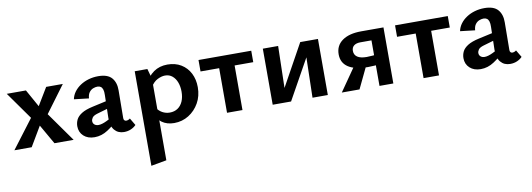

<svg xmlns="http://www.w3.org/2000/svg" viewBox="-57 -782 3936 1420"><g transform="rotate(-10 1911.5 -71.5)"><path d="M8 0 171 -215 25 -421H169L242 -290L321 -421H446L297 -220L453 0H309L225 -147L138 0Z M831 8Q786 8 759.5 -23.5Q733 -55 734 -116L738 -286Q739 -312 734 -327.5Q729 -343 719 -350Q709 -357 694 -357Q679 -357 662 -350.5Q645 -344 632.5 -327.5Q620 -311 618 -282L507 -295Q513 -325 531.5 -350Q550 -375 578 -393.5Q606 -412 640.5 -422Q675 -432 713 -432Q784 -432 814.5 -396.5Q845 -361 844 -302L842 -94Q842 -83 847.5 -77.5Q853 -72 861 -72Q869 -72 876.5 -75Q884 -78 890 -83L922 -29Q907 -13 883.5 -2.5Q860 8 831 8ZM610 8Q559 8 528 -20.5Q497 -49 497 -94Q497 -120 508.5 -143.5Q520 -167 550 -186Q580 -205 635 -217L798 -253L803 -202L662 -161Q631 -152 621.5 -138.5Q612 -125 612 -112Q612 -96 623.5 -86Q635 -76 654 -76Q679 -76 716 -94Q753 -112 799 -136L801 -97Q757 -54 710 -23Q663 8 610 8Z M1208 7Q1153 7 1115.5 -20.5Q1078 -48 1062 -97L1090 -132Q1107 -104 1133 -89.5Q1159 -75 1189 -75Q1224 -75 1249 -92Q1274 -109 1287.5 -140Q1301 -171 1301 -213Q1301 -251 1289.5 -282Q1278 -313 1255.5 -332Q1233 -351 1201 -351Q1175 -351 1144.5 -336Q1114 -321 1091 -283L1051 -304Q1085 -367 1128.5 -397.5Q1172 -428 1232 -428Q1291 -428 1334.5 -401.5Q1378 -375 1401.5 -329Q1425 -283 1425 -224Q1425 -158 1395.5 -106Q1366 -54 1317 -23.5Q1268 7 1208 7ZM986 289V-421H1081L1102 -346V268Z M1605 0V-421H1721V0ZM1465 -335V-421H1861V-335Z M2247 0 2257 -421H2362V0ZM1948 0V-421H2063L2053 0ZM2024 0V-50L2229 -421H2291V-368L2086 0Z M2750 0V-342H2667Q2636 -342 2618.5 -328.5Q2601 -315 2601 -289Q2601 -259 2624.5 -243Q2648 -227 2694 -227Q2711 -227 2741.5 -229.5Q2772 -232 2798 -236V-160Q2771 -156 2741 -154Q2711 -152 2691 -152Q2594 -152 2543.5 -185Q2493 -218 2493 -282Q2493 -348 2544.5 -384.5Q2596 -421 2687 -421H2854V0ZM2467 0 2606 -200 2679 -165 2600 0Z M3081 0V-421H3197V0ZM2941 -335V-421H3337V-335Z M3731 8Q3686 8 3659.5 -23.5Q3633 -55 3634 -116L3638 -286Q3639 -312 3634 -327.5Q3629 -343 3619 -350Q3609 -357 3594 -357Q3579 -357 3562 -350.5Q3545 -344 3532.5 -327.5Q3520 -311 3518 -282L3407 -295Q3413 -325 3431.5 -350Q3450 -375 3478 -393.5Q3506 -412 3540.5 -422Q3575 -432 3613 -432Q3684 -432 3714.5 -396.5Q3745 -361 3744 -302L3742 -94Q3742 -83 3747.5 -77.5Q3753 -72 3761 -72Q3769 -72 3776.5 -75Q3784 -78 3790 -83L3822 -29Q3807 -13 3783.5 -2.5Q3760 8 3731 8ZM3510 8Q3459 8 3428 -20.5Q3397 -49 3397 -94Q3397 -120 3408.5 -143.5Q3420 -167 3450 -186Q3480 -205 3535 -217L3698 -253L3703 -202L3562 -161Q3531 -152 3521.5 -138.5Q3512 -125 3512 -112Q3512 -96 3523.5 -86Q3535 -76 3554 -76Q3579 -76 3616 -94Q3653 -112 3699 -136L3701 -97Q3657 -54 3610 -23Q3563 8 3510 8Z"/></g></svg>

Font: Ysabeau
Style: Bold
Weight: 700
Designer: Christian Thalmann (Catharsis Fonts)
Version: Version 2.000;gftools[0.9.27.dev2+g8671c4b]